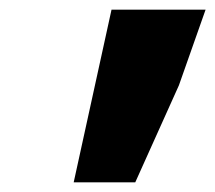

<svg xmlns="http://www.w3.org/2000/svg" viewBox="-20 -772 444 396"><path d="M210 -752H404L349 -596L259 -396H132Z"/></svg>

Font: Nebula Sans Black
Style: Regular
Weight: 900
Italic angle: -9°
Designer: Paul D. Hunt for Adobe (as Source Sans)
Foundry: Nebula Entertainment & Broadcasting LLC
Version: Version 1.010